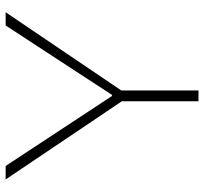

<svg xmlns="http://www.w3.org/2000/svg" viewBox="-42 -698 740 697"><g transform="rotate(-90 328.5 -350.0)"><path d="M309 0V-278L25 -700H74L328 -314H332L584 -700H632L348 -280V0Z"/></g></svg>

Font: REM Thin
Style: Regular
Weight: 250
Designer: Octavio Pardo
Foundry: Ashler Design
Version: Version 1.005;gftools[0.9.28]